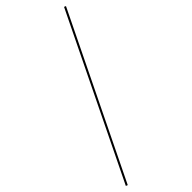

<svg xmlns="http://www.w3.org/2000/svg" viewBox="-299 -773 991 991"><g transform="rotate(-45 196.0 -277.5)"><path d="M-23 160 405 -719 415 -715 -13 164Z"/></g></svg>

Font: Ysabeau Hairline
Style: Italic
Weight: 100
Italic angle: -12°
Designer: Christian Thalmann (Catharsis Fonts)
Version: Version 0.003